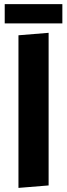

<svg xmlns="http://www.w3.org/2000/svg" viewBox="-20 -910 327 936"><path d="M70 6V-738L217 -750V-6ZM3 -796V-890H284V-796Z"/></svg>

Font: Francois One
Style: Regular
Weight: 400
Designer: Vernon Adams
Foundry: Vernon Adams
Version: Version 2.000